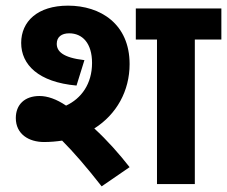

<svg xmlns="http://www.w3.org/2000/svg" viewBox="-20 -652 804 680"><path d="M136 -149C158 -149 180 -151 200 -154C240 -114 286 -61 340 8L439 -60C403 -106 360 -155 314 -197C393 -247 439 -330 439 -425C439 -567 336 -632 221 -632C113 -632 55 -576 55 -500C55 -423 116 -361 251 -349L279 -439C201 -448 181 -471 181 -497C181 -521 198 -534 225 -534C272 -534 306 -499 306 -429C306 -355 268 -303 214 -278C180 -301 148 -312 120 -312C67 -312 36 -281 36 -234C36 -177 82 -149 136 -149ZM670 -512H764V-622H461V-512H536V0H670Z"/></svg>

Font: Noto Sans
Style: Bold Italic
Weight: 700
Italic angle: -12°
Designer: Monotype Design Team
Foundry: Monotype Imaging Inc.
Version: Version 2.013